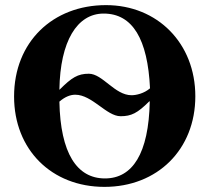

<svg xmlns="http://www.w3.org/2000/svg" viewBox="-20 -711 818 750"><path d="M394 -691C186 -691 35 -547 35 -334C35 -127 181 19 388 19C595 19 743 -127 743 -335C743 -542 595 -691 394 -691ZM212 -361C215 -550 281 -658 385 -658C498 -658 557 -558 566 -366C543 -346 512 -339 494 -339C428 -339 381 -423 327 -423C284 -423 260 -408 213 -361ZM565 -315C561 -110 497 -14 390 -14C280 -14 216 -113 212 -314C235 -334 256 -341 274 -341C340 -341 396 -257 451 -257C493 -257 517 -269 563 -315Z"/></svg>

Font: XITS Math
Style: Bold
Weight: 700
Designer: MicroPress Inc., with final additions and corrections provided by Coen Hoffman, Elsevier (retired)
Version: Version 1.105